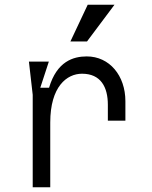

<svg xmlns="http://www.w3.org/2000/svg" viewBox="-20 -790 640 810"><path d="M118 0H192V-273C192 -425 262 -479 326 -479C405 -479 435 -423 435 -348V-281H509V-363C509 -471 442 -552 346 -552C289 -552 220 -531 187 -420H150L186 -530H102L118 -390ZM350 -770 277 -615H347L463 -770Z"/></svg>

Font: Fliege Mono Light
Style: Regular
Weight: 300
Version: Version 0.020;Glyphs 3.3 (3306)